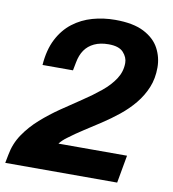

<svg xmlns="http://www.w3.org/2000/svg" viewBox="-81 -768 756 838"><g transform="rotate(10 297.0 -349.0)"><path d="M-2 0 5 -36Q14 -87 42 -128.5Q70 -170 109.5 -205Q149 -240 193.5 -270.5Q238 -301 281 -329.5Q324 -358 360 -387.5Q396 -417 417 -449.5Q438 -482 438 -520Q438 -545 418.5 -566.5Q399 -588 353 -588Q316 -588 289.5 -575.5Q263 -563 247.5 -540.5Q232 -518 226 -485L219 -449H84Q89 -517 113.5 -564.5Q138 -612 176.5 -641.5Q215 -671 263 -684.5Q311 -698 363 -698Q443 -698 490.5 -673.5Q538 -649 559 -609.5Q580 -570 580 -525Q580 -476 563.5 -436Q547 -396 519 -362Q491 -328 455.5 -299.5Q420 -271 382.5 -246.5Q345 -222 310 -199.5Q275 -177 246 -155Q236 -148 227 -139.5Q218 -131 212 -123H516L494 0Z"/></g></svg>

Font: Archivo SemiBold
Style: Bold Italic
Weight: 700
Italic angle: -10°
Version: Version 2.001